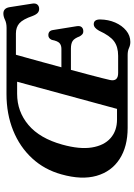

<svg xmlns="http://www.w3.org/2000/svg" viewBox="148 -906 774 1110"><g transform="rotate(-90 535.0 -351.0)"><path d="M772.5 0H351Q242 0 170 -47Q98 -94 73.5 -180Q49 -266 82 -383Q109 -481 174.8 -552.2Q240.5 -623.5 335.8 -662Q431 -700.5 546.5 -700.5L928.5 -700Q956.5 -700 975.5 -709.2Q994.5 -718.5 1012 -718.5Q1042.5 -718.5 1048.5 -683L1069 -552Q1072 -534 1065 -524Q1058 -514 1044.5 -512Q1029 -510 1017.8 -518.2Q1006.5 -526.5 997.5 -550Q978.5 -605.5 955.5 -625.8Q932.5 -646 896.5 -646H773.5Q766.5 -621.5 755 -580Q743.5 -538.5 729.5 -487.5Q715.5 -436.5 701 -383H808Q828.5 -383 840.8 -394Q853 -405 859.5 -438.5Q868 -458.5 886.5 -458.5Q913 -458.5 916.5 -431L938.5 -295Q941.5 -275 933 -265.8Q924.5 -256.5 910.5 -256.5Q899 -256 891.8 -262.2Q884.5 -268.5 879.5 -278Q868 -308.5 852.8 -318.2Q837.5 -328 809 -328H686Q672 -276 659.8 -229.8Q647.5 -183.5 639 -149.8Q630.5 -116 627.5 -102Q617.5 -55 668 -55H767.5Q819 -55 851.2 -78.5Q883.5 -102 912.5 -165.5Q929.5 -196 950 -196Q977.5 -196 977.5 -159.5Q977 -112 959.8 -72.2Q942.5 -32.5 913.2 -8.5Q884 15.5 847.5 15.5Q829 15.5 812.5 7.8Q796 0 772.5 0ZM254 -378Q226 -277.5 237.5 -206.8Q249 -136 291.5 -98.8Q334 -61.5 399 -61.5H460.5L617.5 -639H548Q445 -639 367.5 -573.5Q290 -508 254 -378Z"/></g></svg>

Font: Fraunces 9pt Soft SemiBold
Style: Italic
Weight: 600
Italic angle: -16°
Version: Version 1.000;[b76b70a41]